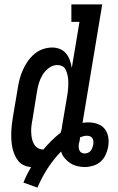

<svg xmlns="http://www.w3.org/2000/svg" viewBox="-20 -755 540 877"><path d="M151 102 87 79Q94 61 103 43Q112 25 122 8Q105 7 89.5 0Q74 -7 63.5 -20Q53 -33 46.5 -48.5Q40 -64 36.5 -80.5Q33 -97 32 -114.5Q31 -132 31.5 -149.5Q32 -167 34 -185Q36 -203 39 -221L61 -351Q64 -372 69.5 -393Q75 -414 84 -434.5Q93 -455 106 -474Q119 -493 136.5 -508Q154 -523 175.5 -530.5Q197 -538 219 -538Q237 -538 254 -531Q271 -524 282 -510.5Q293 -497 299 -480Q305 -463 308 -445L343 -655H306V-735H447L357 -194Q364 -195 370.5 -195.5Q377 -196 383 -196Q405 -196 425.5 -189Q446 -182 458.5 -166Q471 -150 474.5 -128.5Q478 -107 474 -86Q474 -85 474 -84.5Q474 -84 474 -83Q470 -64 461.5 -46Q453 -28 438 -15.5Q423 -3 404 2.5Q385 8 366 8Q349 8 331.5 3.5Q314 -1 300 -10.5Q286 -20 275 -33Q264 -46 259 -63Q224 -27 197 15Q170 57 151 102ZM178 -72Q196 -93 215.5 -112.5Q235 -132 257 -149Q260 -157 261.5 -165.5Q263 -174 264 -182L286 -312Q288 -323 289.5 -334Q291 -345 291.5 -356Q292 -367 292 -378Q292 -389 290.5 -400Q289 -411 286 -421Q283 -431 278 -440Q273 -449 263 -453.5Q253 -458 242 -458Q222 -458 204 -445Q186 -432 175 -414Q164 -396 158 -376.5Q152 -357 149 -337L128 -207Q125 -193 123.5 -179Q122 -165 122.5 -151Q123 -137 125.5 -123.5Q128 -110 134.5 -98Q141 -86 152.5 -79Q164 -72 178 -72ZM366 -54Q374 -54 381.5 -57Q389 -60 394 -66Q399 -72 401.5 -79.5Q404 -87 406 -94Q407 -102 406.5 -109.5Q406 -117 402.5 -123Q399 -129 392 -132Q385 -135 377 -135Q369 -135 361.5 -133Q354 -131 346 -128V-127Q345 -119 343.5 -111.5Q342 -104 340 -97Q339 -89 339.5 -81.5Q340 -74 343 -67.5Q346 -61 352.5 -57.5Q359 -54 366 -54Z"/></svg>

Font: Iosevka Slab Medium
Style: Italic
Weight: 500
Italic angle: -9°
Monospace: yes
Designer: Belleve Invis
Foundry: Belleve Invis
Version: Version 11.1.0; ttfautohint (v1.8.3)